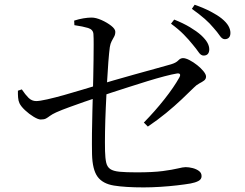

<svg xmlns="http://www.w3.org/2000/svg" viewBox="-20 -811 1040 814"><path d="M843.2 -575.4Q831.7 -575.4 822 -589.7Q812.3 -604 796.6 -622.6Q781.2 -642 759.2 -664.5Q737.3 -686.9 705 -710.5L718.5 -728Q757 -712.7 785.4 -695.6Q813.8 -678.6 832.5 -661.9Q851.5 -644.1 859.3 -629.8Q867.2 -615.6 867.2 -601.6Q867.2 -589.3 861.1 -582.3Q855.1 -575.4 843.2 -575.4ZM589.1 -16.5Q511.1 -16.5 463.1 -24.3Q415.2 -32.1 393.5 -62Q371.8 -91.9 370.2 -157.1Q369.4 -197.1 369.9 -245.4Q370.4 -293.7 371.7 -339.6Q373 -385.5 373.8 -417.8Q374.5 -450 375.4 -486.1Q376.3 -522.1 376.6 -557.2Q376.9 -592.2 377.1 -620.9Q377.3 -649.7 376.1 -666.5Q374.9 -685.8 353.4 -692.4Q331.9 -699 295.4 -704.3L294.4 -723.6Q314.4 -730.1 333.7 -733.3Q353.1 -736.5 368.3 -736.5Q386.5 -736.5 410.3 -726Q434 -715.4 451.5 -701.7Q468.9 -688 468.9 -676.2Q468.9 -664.7 464 -655.9Q459.1 -647.2 453.6 -636.9Q448 -626.5 445.6 -611.4Q442.6 -589.5 439.4 -548.9Q436.2 -508.3 433.5 -457.8Q430.8 -407.3 428.5 -354.2Q426.1 -301.2 425.3 -253.5Q424.5 -205.8 425.3 -170.8Q426.1 -140.1 430.2 -121.8Q434.3 -103.5 447.2 -94.5Q460 -85.5 486.8 -82.9Q513.6 -80.3 559.2 -80.3Q628.5 -80.3 670.1 -85.8Q711.7 -91.4 734.1 -96.9Q756.4 -102.4 767.3 -102.4Q780.9 -102.4 796.7 -98.4Q812.4 -94.4 823.5 -86.2Q834.6 -78 834.6 -64.3Q834.6 -50.8 821.3 -43.8Q807.9 -36.7 787.9 -33.1Q765.5 -29.2 731.3 -25.2Q697.2 -21.2 660 -18.9Q622.8 -16.5 589.1 -16.5ZM589.8 -291.4Q637.4 -339.9 677.4 -390.7Q717.4 -441.5 740 -482Q745.6 -491.8 742.7 -496.5Q739.8 -501.2 728.8 -499.2Q710.2 -496.2 677.3 -487.6Q644.5 -479 605.4 -467Q566.2 -455 526.1 -442Q485.9 -429 451.1 -417.8Q416.3 -406.6 393.7 -398.4Q368.9 -390.4 337.3 -379.3Q305.6 -368.2 274.2 -356.8Q242.7 -345.5 218.4 -334.7Q200.9 -326.6 191.7 -319.7Q182.6 -312.7 174.8 -308.5Q167 -304.3 152.7 -304.3Q142 -304.3 122.7 -315.9Q103.4 -327.6 86.3 -343.6Q69.2 -359.6 62.6 -373.3Q57.7 -383.6 56.7 -397.9Q55.6 -412.1 56 -426.5L72.5 -432Q87.2 -409.9 101 -396.2Q114.9 -382.5 133.4 -382.5Q147.8 -382.5 180.4 -389.8Q213.1 -397.2 252.8 -408.4Q292.6 -419.6 329.4 -430.8Q366.2 -442 389.2 -448.8Q418.4 -457.6 461 -470Q503.6 -482.4 549.8 -495.2Q596.1 -508.1 637.3 -519.4Q678.6 -530.7 704.9 -538.3Q726.4 -544.7 735.7 -554.7Q744.9 -564.6 755.8 -564.6Q767.3 -564.6 783.7 -556Q800.1 -547.5 816.1 -534.8Q832 -522.1 842.8 -508.8Q853.5 -495.6 853.5 -486.2Q853.5 -475.9 845.3 -469.6Q837 -463.4 825 -457.3Q813 -451.1 801.7 -439.4Q781 -418.9 750.6 -390.1Q720.2 -361.3 683.7 -331.4Q647.3 -301.6 606.8 -274.4ZM933.1 -644.9Q921.8 -644.9 911.7 -659.8Q901.6 -674.7 885.3 -692.9Q869.3 -712.3 848.4 -730.7Q827.6 -749 793.5 -773.6L805.2 -790.9Q844.7 -777 873.2 -762Q901.7 -747.1 919.7 -732.7Q939.5 -716.5 948.2 -701.4Q956.9 -686.3 956.9 -671.4Q956.9 -658.2 950.4 -651.5Q944 -644.9 933.1 -644.9Z"/></svg>

Font: Noto Serif KR ExtraLight
Style: Regular
Weight: 200
Designer: Ryoko NISHIZUKA 西塚涼子 (kana & ideographs); Frank Grießhammer (Latin, Greek & Cyrillic); Wenlong ZHANG 张文龙 (bopomofo); San
Foundry: Adobe
Version: Version 2.002-H1;hotconv 1.1.0;makeotfexe 2.6.0